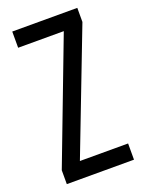

<svg xmlns="http://www.w3.org/2000/svg" viewBox="-137 -780 635 846"><g transform="rotate(-20 180.5 -357.0)"><path d="M341 0H26V-65L244 -638H30V-714H335V-648L115 -76H341Z"/></g></svg>

Font: Noto Sans Ethiopic ExtraCondensed
Style: Regular
Weight: 400
Width: 2
Designer: Monotype Design Team
Foundry: Monotype Imaging Inc.
Version: Version 2.102; ttfautohint (v1.8.4.7-5d5b)